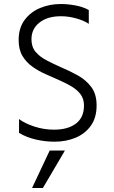

<svg xmlns="http://www.w3.org/2000/svg" viewBox="-20 -700 567 958"><path d="M423 -650V-581Q400 -597 361 -608Q322 -619 284 -619Q217 -619 177 -587.5Q137 -556 137 -504Q137 -466 157.5 -441.5Q178 -417 211.5 -399.5Q245 -382 283 -365Q326 -347 367 -324.5Q408 -302 435 -266.5Q462 -231 462 -174Q462 -113 433.5 -73Q405 -33 357.5 -13Q310 7 252 7Q205 7 158 -4Q111 -15 75 -37V-106Q104 -84 151.5 -68.5Q199 -53 249 -53Q319 -53 359 -83.5Q399 -114 399 -173Q399 -206 383 -228Q367 -250 340.5 -266.5Q314 -283 282 -297Q247 -313 210 -329Q173 -345 142 -367Q111 -389 92 -421Q73 -453 73 -500Q73 -560 102.5 -600Q132 -640 180 -660Q228 -680 283 -680Q318 -680 356 -673Q394 -666 423 -650ZM140 238 228 51H304L194 238Z"/></svg>

Font: Hind Variable Light
Style: Regular
Weight: 300
Designer: Manushi Parikh, Satya Rajpurohit
Foundry: Indian Type Foundry
Version: Version 3.000